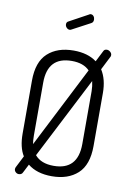

<svg xmlns="http://www.w3.org/2000/svg" viewBox="-104 -1019 760 1109"><g transform="rotate(10 276.0 -464.0)"><path d="M60 2Q60 -4 63 -10L98 -79Q68 -127 68 -208V-518Q68 -628 124.5 -679.5Q181 -731 276 -731Q359 -731 411 -692L444 -757Q449 -769 464 -769Q474 -769 483.5 -761Q493 -753 493 -742Q493 -734 489 -729L450 -652Q484 -599 484 -518V-208Q484 -97 427.5 -45.5Q371 6 276 6Q188 6 135 -37L110 12Q104 27 86 27Q76 27 68 19.5Q60 12 60 2ZM134 -208Q134 -178 138 -158L380 -633Q344 -670 276 -670Q134 -670 134 -518ZM166 -98Q202 -55 276 -55Q418 -55 418 -208V-518Q418 -546 411 -576ZM205 -873Q205 -886 216 -891L328 -952Q331 -955 336 -955Q347 -955 353.5 -946.5Q360 -938 360 -927Q360 -911 348 -905L241 -848Q236 -845 231 -845Q221 -845 213 -853.5Q205 -862 205 -873Z"/></g></svg>

Font: Terminal Dosis
Style: Regular
Weight: 400
Designer: Edgar Tolentino, Pablo Impallari, Igino Marini
Foundry: Edgar Tolentino, Pablo Impallari, Igino Marini
Version: Version 1.007